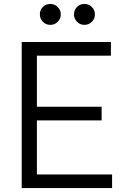

<svg xmlns="http://www.w3.org/2000/svg" viewBox="-20 -953 656 973"><path d="M408 -827Q385 -827 370 -843Q355 -859 355 -880Q355 -902 370 -917.5Q385 -933 408 -933Q430 -933 445.5 -917.5Q461 -902 461 -880Q461 -858 445.5 -842.5Q430 -827 408 -827ZM235 -827Q212 -827 197 -843Q182 -859 182 -880Q182 -902 197 -917.5Q212 -933 235 -933Q257 -933 272.5 -917.5Q288 -902 288 -880Q288 -858 272.5 -842.5Q257 -827 235 -827ZM90 0V-740H542V-671H167V-412H495V-343H167V-69H548V0Z"/></svg>

Font: Be Vietnam Pro Light
Style: Regular
Weight: 300
Designer: Lam Bao, Tony Le, Vietanh Nguyen
Foundry: Yellow Type Foundry
Version: Version 1.002; ttfautohint (v1.8.3)